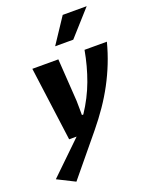

<svg xmlns="http://www.w3.org/2000/svg" viewBox="-233 -882 1000 1261"><g transform="rotate(-20 267.0 -252.0)"><path d="M57.6 -517.6H239.3L258.8 -220.7Q259.3 -195.8 259.5 -170.9Q259.8 -146 259.8 -121.1H269.5Q331.1 -213.9 367.2 -312Q403.3 -410.2 422.4 -517.6H578.6Q559.6 -444.3 532.7 -376.7Q505.9 -309.1 471.7 -245.1Q437.5 -181.2 395.8 -120.4Q354 -59.6 305.2 0L76.2 277.8L-45.4 216.8L178.7 0H126.5ZM249 -605.5 366.2 -782.2H533.7L375.5 -605.5Z"/></g></svg>

Font: Proza Libre
Style: Bold Italic
Weight: 700
Designer: Jasper de Waard
Foundry: Jasper de Waard
Version: Version 1.000; ttfautohint (v1.4.1.8-43bc)